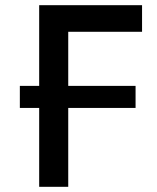

<svg xmlns="http://www.w3.org/2000/svg" viewBox="-20 -720 604 740"><path d="M131 0V-700H527.5V-597.5H243V0ZM56.5 -304V-389H502.5V-304Z"/></svg>

Font: Geologica Cursive
Style: Regular
Weight: 400
Designer: Sindre Bremnes, Frode Helland
Foundry: Monokrom Skriftforlag AS
Version: Version 1.010;gftools[0.9.28]